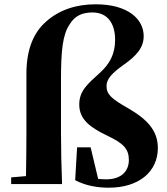

<svg xmlns="http://www.w3.org/2000/svg" viewBox="-20 -857 776 894"><path d="M103 -238C103 -171 102 -104 101 -37L32 -31V0H269C266 -79 264 -159 264 -238V-487C264 -622 272 -696 304 -743C327 -782 361 -799 411 -799C482 -799 516 -746 516 -672C516 -606 491 -559 444 -517C387 -465 349 -434 349 -370C349 -299 403 -262 480 -225C554 -190 580 -164 580 -112C580 -61 546 -22 474 -22C460 -22 448 -23 437 -24L402 -171H339L330 -18C377 7 432 17 486 17C629 17 715 -59 715 -168C715 -241 675 -296 580 -351C497 -398 476 -418 476 -457C476 -489 502 -517 554 -554C617 -598 649 -636 649 -689C649 -767 577 -837 426 -837C336 -837 256 -812 193 -755C140 -708 103 -633 103 -514Z"/></svg>

Font: Noto Serif TC Black
Style: Regular
Weight: 900
Version: Version 1.001;PS 1.001;hotconv 16.6.54;makeotf.lib2.5.65590